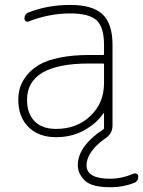

<svg xmlns="http://www.w3.org/2000/svg" viewBox="-20 -578 592 794"><path d="M410.2 -310.5Q410.2 -315.4 406.2 -315.4H348.6Q91.8 -315.4 91.8 -165Q91.8 -108.4 123 -76.7Q154.3 -44.9 211.9 -44.9Q297.9 -44.9 354 -98.6Q410.2 -152.3 410.2 -234.4ZM435.5 161.1Q483.4 161.1 534.2 139.6Q540 137.7 545.9 141.1Q551.8 144.5 551.8 151.4Q551.8 171.9 534.2 178.7Q487.3 196.3 439.5 196.3Q437.5 196.3 435.5 196.3Q359.4 196.3 330.6 168.5Q301.8 140.6 301.8 104.5Q301.8 63.5 332 23.4Q361.3 -13.7 406.2 -42Q410.2 -43.9 410.2 -48.8V-109.4Q410.2 -110.4 409.2 -110.8Q408.2 -111.3 408.2 -110.4Q382.8 -72.3 339.8 -45.9Q284.2 -10.7 211.9 -10.7Q139.6 -10.7 97.7 -52.7Q55.7 -94.7 55.7 -165Q55.7 -193.4 63.5 -217.8Q71.3 -242.2 91.3 -267.1Q111.3 -292 142.6 -310.5Q173.8 -329.1 227.5 -339.8Q281.2 -350.6 348.6 -350.6H406.2Q410.2 -350.6 410.2 -355.5V-392.6Q410.2 -465.8 379.4 -494.1Q348.6 -522.5 270.5 -522.5Q183.6 -522.5 98.6 -489.3Q92.8 -486.3 86.9 -490.2Q81.1 -494.1 81.1 -501Q81.1 -520.5 99.6 -527.3Q178.7 -557.6 270.5 -557.6Q363.3 -557.6 404.3 -518.6Q445.3 -479.5 445.3 -392.6V-58.6Q445.3 -25.4 416 -5.9Q382.8 16.6 364.3 41Q337.9 74.2 337.9 105.5Q337.9 161.1 435.5 161.1Z"/></svg>

Font: Gen Jyuu Gothic ExtraLight
Style: Regular
Weight: 100
Designer: [Source Han Sans]
Ryoko NISHIZUKA  (kana & ideographs); Paul D. Hunt (Latin, Greek & Cyrillic); Wenlong ZHANG  (bopomofo
Version: Version 1.002.20150607